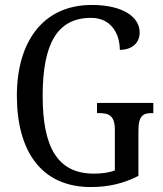

<svg xmlns="http://www.w3.org/2000/svg" viewBox="-20 -744 657 774"><path d="M346 10C420 10 479 -5 538 -35V-217C538 -280 559 -288 592 -288H598V-329H371V-288H378C417 -288 443 -280 443 -221V-57C420 -48 389 -44 359 -44C208 -44 152 -156 152 -358C152 -566 210 -672 347 -672C431 -672 463 -604 463 -543C511 -543 543 -570 543 -613C543 -676 475 -724 350 -724C152 -724 48 -574 48 -358C48 -137 145 10 346 10Z"/></svg>

Font: Noto Serif Devanagari Condensed
Style: Regular
Weight: 400
Width: 3
Designer: Universal Thirst, Indian Type Foundry and the Monotype Design Team
Foundry: Monotype Imaging Inc.
Version: Version 2.004